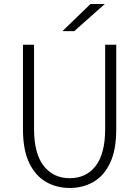

<svg xmlns="http://www.w3.org/2000/svg" viewBox="-20 -922 690 953"><path d="M326 11Q261.5 11 209 -18.8Q156.5 -48.5 125.2 -112.8Q94 -177 94 -280V-700H149V-283Q149 -159.5 197 -98.5Q245 -37.5 326 -37.5Q408 -37.5 455 -98.5Q502 -159.5 502 -283V-700H557V-280Q557 -177 526.2 -112.8Q495.5 -48.5 443.2 -18.8Q391 11 326 11ZM348.5 -767.5H290L429 -902H500Z"/></svg>

Font: Trispace ExtraLight
Style: Regular
Weight: 200
Designer: Tyler Finck
Foundry: Etcetera Type Company
Version: Version 1.210; ttfautohint (v1.8.3)